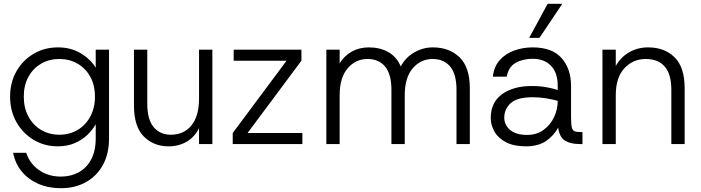

<svg xmlns="http://www.w3.org/2000/svg" viewBox="-20 -757 3686 1009"><path d="M300 232Q234 232 181.5 209Q129 186 94.5 144.5Q60 103 49 46H118Q135 101 184 136Q233 171 300 171Q352 171 393.5 148.5Q435 126 459 81Q483 36 483 -29V-104Q467 -75 439.5 -48.5Q412 -22 373 -5Q334 12 283 12Q214 12 157 -22Q100 -56 66.5 -115Q33 -174 33 -249Q33 -324 66.5 -382.5Q100 -441 157 -474.5Q214 -508 284 -508Q353 -508 405 -476.5Q457 -445 483 -401V-496H553V-29Q553 51 521 109.5Q489 168 432 200Q375 232 300 232ZM292 -49Q345 -49 387.5 -74Q430 -99 454.5 -144.5Q479 -190 479 -249Q479 -309 454.5 -353.5Q430 -398 387.5 -422.5Q345 -447 292 -447Q239 -447 196.5 -422.5Q154 -398 129.5 -353.5Q105 -309 105 -249Q105 -190 129.5 -144.5Q154 -99 196.5 -74Q239 -49 292 -49Z M866 12Q787 12 735.5 -40Q684 -92 684 -203V-496H754V-211Q754 -129 787.5 -89Q821 -49 878 -49Q946 -49 986 -98Q1026 -147 1026 -239V-496H1096V0H1026V-84Q1004 -38 962 -13Q920 12 866 12Z M1203 0V-58L1486 -438H1208V-496H1564V-438L1281 -58H1569V0Z M1695 0V-496H1765V-424Q1789 -464 1829 -486Q1869 -508 1918 -508Q1977 -508 2020.5 -483.5Q2064 -459 2086 -408Q2111 -455 2157 -481.5Q2203 -508 2255 -508Q2341 -508 2395 -456Q2449 -404 2449 -293V0H2379V-285Q2379 -367 2346 -407Q2313 -447 2253 -447Q2191 -447 2149 -398Q2107 -349 2107 -257V0H2037V-285Q2037 -367 2004 -407Q1971 -447 1911 -447Q1849 -447 1807 -398Q1765 -349 1765 -257V0Z M2743 12Q2681 12 2640 -9Q2599 -30 2579 -64.5Q2559 -99 2559 -137Q2559 -219 2618.5 -262Q2678 -305 2775 -305Q2816 -305 2852 -298.5Q2888 -292 2911 -284V-305Q2911 -375 2875.5 -411.5Q2840 -448 2779 -448Q2727 -448 2689.5 -426.5Q2652 -405 2643 -354H2570Q2576 -408 2607 -442Q2638 -476 2683.5 -492Q2729 -508 2779 -508Q2882 -508 2931.5 -451.5Q2981 -395 2981 -305V-138Q2981 -102 2985.5 -86Q2990 -70 3001.5 -66.5Q3013 -63 3033 -63H3041V0H3026Q2980 0 2950.5 -17Q2921 -34 2913 -86Q2891 -45 2850.5 -16.5Q2810 12 2743 12ZM2750 -48Q2800 -48 2836 -74Q2872 -100 2891.5 -141Q2911 -182 2911 -227Q2887 -234 2851.5 -240Q2816 -246 2780 -246Q2698 -246 2664 -215Q2630 -184 2630 -139Q2630 -100 2661 -74Q2692 -48 2750 -48ZM2761 -558 2858 -737H2935L2815 -558Z M3146 0V-496H3216V-410Q3241 -456 3286 -482Q3331 -508 3386 -508Q3472 -508 3525 -456Q3578 -404 3578 -293V0H3508V-285Q3508 -367 3473.5 -407Q3439 -447 3374 -447Q3306 -447 3261 -398Q3216 -349 3216 -257V0Z"/></svg>

Font: Host Grotesk Light
Style: Regular
Weight: 300
Designer: Doukan Karapınar
Foundry: Element Type
Version: Version 1.003